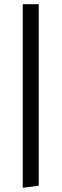

<svg xmlns="http://www.w3.org/2000/svg" viewBox="-20 -750 293 912"><path d="M88 142 164 132V-730H88Z"/></svg>

Font: Arima Koshi
Style: Regular
Weight: 400
Designer: Joana Correia and Natanael Gama
Foundry: NDISCOVER
Version: Version 1.019;PS 001.019;hotconv 1.0.88;makeotf.lib2.5.64775